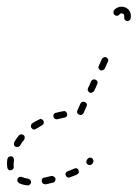

<svg xmlns="http://www.w3.org/2000/svg" viewBox="-20 -534 412 575"><path d="M69 19Q72 17 73 13Q73 11 73 9Q72 7 71 5Q70 4 68 3Q66 2 64 1Q54 0 46 -4Q42 -5 38 -4Q34 -2 33 1Q32 3 32 5Q32 7 32 9Q33 11 35 12Q36 14 38 15Q49 20 62 21Q66 22 69 19ZM145 8Q147 5 146 1Q146 -1 144 -3Q143 -4 141 -5Q140 -6 138 -7Q136 -7 134 -7Q123 -4 113 -2Q111 -2 109 -1Q108 0 106 2Q105 4 105 6Q105 8 105 9Q106 14 109 16Q112 18 117 18Q127 16 139 13Q143 12 145 8ZM214 -14Q215 -15 216 -17Q216 -19 216 -21Q216 -23 215 -25Q214 -28 210 -30Q206 -31 202 -29Q193 -25 183 -21Q181 -21 179 -19Q178 -18 177 -16Q176 -14 176 -12Q176 -10 177 -9Q178 -5 182 -3Q186 -1 189 -3Q201 -7 210 -11Q212 -12 214 -14ZM3 -29Q4 -27 5 -26Q7 -25 9 -24Q11 -24 13 -24Q17 -25 19 -28Q22 -31 21 -35Q20 -44 22 -54Q22 -58 20 -62Q18 -65 14 -66Q9 -66 6 -64Q3 -62 2 -57Q0 -44 2 -32Q2 -30 3 -29ZM260 -52Q260 -54 259 -55Q259 -57 257 -59Q256 -60 254 -61Q250 -63 246 -61Q243 -60 241 -56Q240 -56 240 -55Q239 -53 239 -51Q238 -49 239 -47Q239 -45 240 -44Q242 -42 243 -41Q247 -39 251 -40Q255 -41 257 -44Q258 -46 259 -48Q260 -50 260 -52ZM22 -101Q22 -97 26 -95Q30 -93 34 -94Q38 -95 40 -98Q45 -107 52 -115Q54 -118 54 -123Q54 -127 51 -129Q47 -132 43 -132Q39 -131 36 -128Q29 -119 23 -109Q21 -105 22 -101ZM74 -162Q73 -160 73 -158Q72 -156 73 -154Q73 -152 74 -151Q77 -147 81 -146Q85 -146 88 -148Q97 -154 106 -159Q110 -161 111 -165Q112 -169 110 -172Q109 -174 108 -175Q106 -177 104 -177Q103 -178 101 -178Q99 -177 97 -176Q86 -171 77 -165Q75 -163 74 -162ZM144 -195Q142 -193 141 -192Q140 -190 140 -188Q140 -186 140 -184Q141 -182 142 -181Q143 -179 145 -178Q147 -177 149 -177Q151 -176 152 -177Q163 -180 173 -182Q177 -182 180 -186Q182 -189 181 -193Q180 -197 177 -200Q174 -202 169 -201Q158 -199 147 -196Q145 -196 144 -195ZM211 -196Q213 -192 216 -191Q220 -189 224 -190Q228 -192 230 -195L239 -215Q241 -219 240 -223Q238 -227 235 -228Q231 -230 227 -229Q223 -228 221 -224L212 -204Q210 -200 211 -196ZM248 -279 244 -271Q242 -267 243 -263Q245 -259 248 -257Q250 -256 252 -256Q254 -256 256 -257Q258 -258 259 -259Q261 -260 262 -262L266 -270L271 -282Q273 -286 272 -290Q270 -293 267 -295Q263 -297 259 -296Q255 -294 253 -291ZM275 -330Q277 -326 280 -324Q284 -322 288 -324Q292 -325 294 -329L303 -349Q305 -352 304 -356Q302 -360 299 -362Q295 -364 291 -362Q287 -361 285 -357L276 -337Q274 -334 275 -330ZM344 -494Q347 -494 350 -492Q352 -489 352 -486Q352 -485 352 -484Q351 -480 353 -476Q355 -473 359 -471Q363 -470 366 -472Q370 -474 371 -478Q372 -482 372 -486Q372 -492 370 -497Q368 -502 364 -506Q360 -510 355 -512Q350 -514 344 -514Q337 -514 331 -511Q325 -508 321 -503Q319 -499 320 -495Q320 -491 324 -489Q327 -486 331 -487Q335 -487 338 -491Q339 -492 340 -493Q342 -494 344 -494Z"/></svg>

Font: FRB American Cursive Dashed Light
Style: Italic
Weight: 300
Italic angle: -25°
Version: Version 2.0;Modular Font Editor K font №1